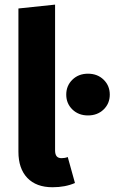

<svg xmlns="http://www.w3.org/2000/svg" viewBox="-20 -778 486 815"><path d="M203 16.8Q134 16.8 96.1 -22.7Q58.2 -62.2 58.2 -134V-742L213.8 -758.4V-139.6Q213.8 -123 220.4 -114.8Q227 -106.6 241.4 -106.6Q255.6 -106.6 267.6 -111.4L298.2 -1.2Q256.8 16.8 203 16.8ZM353.4 -465.2Q393.8 -465.2 419.9 -439.7Q446 -414.2 446 -376.4Q446 -338.6 419.9 -313.3Q393.8 -288 353.4 -288Q313.4 -288 287.3 -313.3Q261.2 -338.6 261.2 -376.4Q261.2 -414.2 287.3 -439.7Q313.4 -465.2 353.4 -465.2Z"/></svg>

Font: Firava
Style: Regular
Weight: 400
Designer: Carrois Corporate & Edenspiekermann AG
Foundry: Greg Finn Gibson
Version: Version 5.000